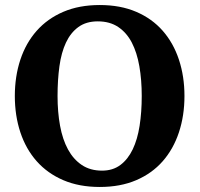

<svg xmlns="http://www.w3.org/2000/svg" viewBox="-20 -732 794 764"><path d="M39 0ZM39 -350Q39 -428 61 -494.5Q83 -561 126 -609.5Q169 -658 232 -685Q295 -712 377 -712Q459 -712 522 -685Q585 -658 627.5 -609.5Q670 -561 692 -494.5Q714 -428 714 -350Q714 -272 692 -205.5Q670 -139 627.5 -90.5Q585 -42 522 -15Q459 12 377 12Q295 12 232 -15Q169 -42 126 -90.5Q83 -139 61 -205.5Q39 -272 39 -350ZM209 -350Q209 -286 219 -231.5Q229 -177 250.5 -137.5Q272 -98 305.5 -75.5Q339 -53 386 -53Q429 -53 459 -75.5Q489 -98 508 -137.5Q527 -177 535.5 -231.5Q544 -286 544 -350Q544 -414 534.5 -468.5Q525 -523 504.5 -562.5Q484 -602 450.5 -624.5Q417 -647 369 -647Q323 -647 292 -624.5Q261 -602 242.5 -562.5Q224 -523 216.5 -468.5Q209 -414 209 -350Z"/></svg>

Font: PT Serif
Style: Bold
Weight: 700
Designer: A.Korolkova, O.Umpeleva, V.Yefimov
Foundry: ParaType Ltd
Version: Version 1.000W OFL; ttfautohint (v1.6)